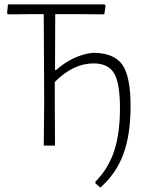

<svg xmlns="http://www.w3.org/2000/svg" viewBox="-20 -659 676 869"><path d="M178 0 180 -194 178 -595H121L16 -594L12 -600L16 -639H453L458 -633L452 -594L338 -595H230L229 -342H234Q311 -410 400 -420Q495 -420 533 -367Q571 -314 571 -179Q571 -49 538 39.5Q505 128 434 190L412 171V163Q470 105 496.5 25Q523 -55 523 -170Q523 -282 496.5 -327Q470 -372 404 -372Q311 -372 228 -288V-197L229 0Z"/></svg>

Font: Alegreya Sans Light
Style: Regular
Weight: 300
Designer: Juan Pablo del Peral
Foundry: Huerta Tipografica
Version: Version 2.007